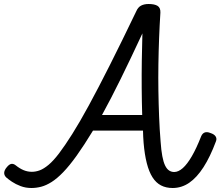

<svg xmlns="http://www.w3.org/2000/svg" viewBox="-20 -923 1106 960"><path d="M137 17Q108 17 83 7.5Q58 -2 39.5 -14.5Q21 -27 11 -36Q0 -47 1 -60Q2 -73 14 -87Q26 -102 37 -103.5Q48 -105 59 -96Q79 -80 98.5 -72Q118 -64 139 -64Q159 -64 179 -71.5Q199 -79 223 -99Q247 -119 275.5 -156.5Q304 -194 341 -252.5Q378 -311 424.5 -396.5Q471 -482 529.5 -598Q588 -714 661 -866Q670 -887 685.5 -895Q701 -903 723 -903Q753 -903 768 -893.5Q783 -884 782 -860Q778 -797 775.5 -732Q773 -667 772 -601Q771 -535 772 -469.5Q773 -404 775.5 -340Q778 -276 783 -215Q786 -172 791.5 -142.5Q797 -113 805.5 -95.5Q814 -78 825.5 -70.5Q837 -63 851 -63Q872 -63 894 -82.5Q916 -102 939 -141.5Q962 -181 986 -242Q992 -256 1003.5 -260.5Q1015 -265 1032 -258Q1051 -252 1058 -241Q1065 -230 1060 -217Q1031 -139 997.5 -87Q964 -35 926 -9Q888 17 843 17Q810 17 785 4Q760 -9 742.5 -36.5Q725 -64 714 -107Q703 -150 698 -209Q697 -225 696 -240Q695 -255 695 -270H445Q400 -196 363.5 -145Q327 -94 296 -62Q265 -30 238 -13Q211 4 186.5 10.5Q162 17 137 17ZM490 -348H691Q689 -414 688.5 -482Q688 -550 689 -619Q690 -688 692 -756Q633 -629 583 -527.5Q533 -426 490 -348Z"/></svg>

Font: Playwrite DE SAS
Style: Regular
Weight: 400
Designer: Veronika Burian, José Scaglione
Foundry: TypeTogether
Version: Version 1.002